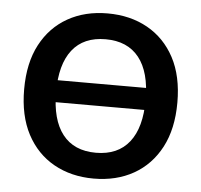

<svg xmlns="http://www.w3.org/2000/svg" viewBox="-48 -659 765 729"><g transform="rotate(5 334.5 -294.0)"><path d="M111.5 -340H565.2V-256.2H111.5ZM333.5 -609.2Q420.2 -609.2 486.2 -572.2Q552.2 -535.2 589.4 -465.4Q626.5 -395.5 626.5 -295Q626.5 -194.5 589.4 -124.1Q552.2 -53.8 486.6 -16.8Q421 20.2 334.5 20.2Q248.8 20.2 182.8 -16.8Q116.8 -53.8 79.6 -124.1Q42.5 -194.5 42.5 -295Q42.5 -395.5 79.5 -465.4Q116.5 -535.2 182.1 -572.2Q247.8 -609.2 333.5 -609.2ZM334.5 -510.8Q250.8 -510.8 207.5 -455.6Q164.2 -400.5 164.2 -295Q164.2 -189.2 207.5 -133.8Q250.8 -78.2 334.5 -78.2Q418.2 -78.2 461.9 -133.8Q505.5 -189.2 505.5 -295Q505.5 -400.5 461.9 -455.6Q418.2 -510.8 334.5 -510.8Z"/></g></svg>

Font: Podkova VF Beta
Style: Regular
Weight: 400
Designer: Ilya Yudin
Foundry: Cyreal (www.cyreal.org)
Version: Version 2.100